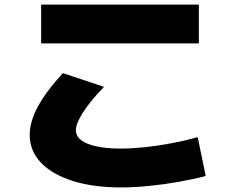

<svg xmlns="http://www.w3.org/2000/svg" viewBox="-20 -765 1040 840"><path d="M510 55Q388 55 298 26.5Q208 -2 159 -53.5Q110 -105 110 -175Q110 -232 145 -297.5Q180 -363 255 -445L435 -385Q376 -324 344 -274.5Q312 -225 312 -195Q312 -170 335 -152Q358 -134 402.5 -124.5Q447 -115 510 -115Q556 -115 613.5 -121Q671 -127 731.5 -138.5Q792 -150 845 -165L880 5Q827 19 762 30.5Q697 42 631.5 48.5Q566 55 510 55ZM160 -575V-745H850V-575Z"/></svg>

Font: M PLUS 1 Black
Style: Regular
Weight: 900
Designer: Coji Morishita
Foundry: UNDERFOREST DESIGN
Version: Version 1.001